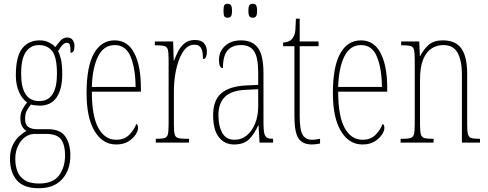

<svg xmlns="http://www.w3.org/2000/svg" viewBox="-20 -756 2589 1018"><path d="M186 242Q105 242 69 199.5Q33 157 33 87Q33 43 47.5 13.5Q62 -16 82 -34Q102 -52 120 -61Q108 -69 98 -85Q88 -101 88 -130Q88 -156 99.5 -177Q111 -198 124 -213Q99 -229 81.5 -267Q64 -305 64 -357Q64 -456 97.5 -499Q131 -542 191 -542Q218 -542 240 -531Q262 -520 273 -506Q287 -525 301 -541Q315 -557 337 -557Q356 -557 365.5 -543.5Q375 -530 375 -512Q375 -476 354 -476Q354 -504 351 -516.5Q348 -529 333 -529Q324 -529 313.5 -519.5Q303 -510 288 -485Q298 -466 304 -438Q310 -410 310 -362Q310 -283 280 -239.5Q250 -196 191 -196Q181 -196 166.5 -197.5Q152 -199 144 -202Q132 -188 122.5 -170.5Q113 -153 113 -126Q113 -96 129.5 -83.5Q146 -71 177 -71H234Q300 -71 326.5 -32Q353 7 353 67Q353 146 309.5 194Q266 242 186 242ZM188 -220Q282 -220 282 -365Q282 -451 257.5 -484Q233 -517 186 -517Q143 -517 117.5 -481Q92 -445 92 -364Q92 -294 115.5 -257Q139 -220 188 -220ZM187 217Q261 217 293 174Q325 131 325 67Q325 14 304.5 -16Q284 -46 222 -46H165Q135 -46 111.5 -28Q88 -10 74.5 20Q61 50 61 86Q61 122 72 151.5Q83 181 110.5 199Q138 217 187 217Z M596 10Q524 10 481.5 -61Q439 -132 439 -262Q439 -403 478 -472.5Q517 -542 588 -542Q657 -542 692 -474.5Q727 -407 727 -291V-270H467Q467 -140 501.5 -77.5Q536 -15 596 -15Q640 -15 665.5 -41.5Q691 -68 703 -99Q707 -97 709.5 -92Q712 -87 712 -77Q712 -62 698.5 -41.5Q685 -21 659.5 -5.5Q634 10 596 10ZM699 -295Q698 -394 672.5 -455.5Q647 -517 588 -517Q530 -517 500 -457Q470 -397 467 -295Z M806 0V-20H807Q838 -20 852 -24Q866 -28 870 -44Q874 -60 874 -96V-440Q874 -476 870 -492Q866 -508 851 -512Q836 -516 804 -516H801V-536H898L901 -435H903Q912 -459 925 -484.5Q938 -510 959.5 -527Q981 -544 1013 -544Q1047 -544 1062 -526.5Q1077 -509 1077 -483Q1077 -466 1072.5 -454.5Q1068 -443 1056 -443Q1056 -462 1053.5 -479Q1051 -496 1041.5 -507.5Q1032 -519 1009 -519Q982 -519 962 -496.5Q942 -474 928.5 -437Q915 -400 908.5 -357.5Q902 -315 902 -274V-96Q902 -60 906 -44Q910 -28 925 -24Q940 -20 971 -20H982V0Z M1221 10Q1171 10 1140.5 -28.5Q1110 -67 1110 -146Q1110 -224 1153.5 -261.5Q1197 -299 1286 -303L1349 -306V-371Q1349 -451 1327.5 -484Q1306 -517 1258 -517Q1211 -517 1186.5 -488.5Q1162 -460 1162 -395Q1141 -395 1141 -438Q1141 -482 1172.5 -512Q1204 -542 1259 -542Q1318 -542 1347.5 -502.5Q1377 -463 1377 -366V-103Q1377 -66 1381.5 -48.5Q1386 -31 1396.5 -25.5Q1407 -20 1426 -20H1428V0H1356L1351 -91H1349Q1330 -48 1302 -19Q1274 10 1221 10ZM1223 -15Q1261 -15 1289 -38.5Q1317 -62 1333 -102Q1349 -142 1349 -191V-283L1287 -280Q1207 -277 1172.5 -242.5Q1138 -208 1138 -146Q1138 -88 1158.5 -51.5Q1179 -15 1223 -15ZM1320 -662Q1308 -662 1302.5 -669.5Q1297 -677 1297 -698Q1297 -721 1302.5 -728.5Q1308 -736 1320 -736Q1332 -736 1337.5 -728.5Q1343 -721 1343 -698Q1343 -677 1337.5 -669.5Q1332 -662 1320 -662ZM1187 -662Q1174 -662 1169.5 -669.5Q1165 -677 1165 -698Q1165 -721 1169.5 -728.5Q1174 -736 1187 -736Q1199 -736 1204.5 -728.5Q1210 -721 1210 -698Q1210 -677 1204.5 -669.5Q1199 -662 1187 -662Z M1635 10Q1584 10 1562.5 -22.5Q1541 -55 1541 -141V-511H1481V-530Q1517 -533 1531 -553Q1544 -570 1546 -596Q1548 -622 1549 -657H1569V-536H1669V-511H1569V-140Q1569 -65 1585.5 -40Q1602 -15 1633 -15Q1645 -15 1654.5 -16.5Q1664 -18 1677 -20V5Q1652 10 1635 10Z M1902 10Q1830 10 1787.5 -61Q1745 -132 1745 -262Q1745 -403 1784 -472.5Q1823 -542 1894 -542Q1963 -542 1998 -474.5Q2033 -407 2033 -291V-270H1773Q1773 -140 1807.5 -77.5Q1842 -15 1902 -15Q1946 -15 1971.5 -41.5Q1997 -68 2009 -99Q2013 -97 2015.5 -92Q2018 -87 2018 -77Q2018 -62 2004.5 -41.5Q1991 -21 1965.5 -5.5Q1940 10 1902 10ZM2005 -295Q2004 -394 1978.5 -455.5Q1953 -517 1894 -517Q1836 -517 1806 -457Q1776 -397 1773 -295Z M2104 0V-20H2112Q2143 -20 2157 -24.5Q2171 -29 2175 -45Q2179 -61 2179 -96V-441Q2179 -476 2175 -492Q2171 -508 2157 -512Q2143 -516 2112 -516H2107V-536H2203L2206 -459H2208Q2227 -496 2254 -519Q2281 -542 2328 -542Q2396 -542 2426.5 -498.5Q2457 -455 2457 -363V-96Q2457 -61 2461 -45Q2465 -29 2478.5 -24.5Q2492 -20 2521 -20H2525V0H2429V-364Q2429 -434 2406.5 -475.5Q2384 -517 2330 -517Q2296 -517 2268 -499Q2240 -481 2223.5 -440.5Q2207 -400 2207 -333V-96Q2207 -61 2211 -45Q2215 -29 2229 -24.5Q2243 -20 2273 -20H2279V0Z"/></svg>

Font: Noto Serif Tamil ExtraCondensed Thin
Style: Italic
Weight: 100
Width: 2
Italic angle: -12°
Designer: Indian Type Foundry, Tom Grace, and the Monotype Design Team
Foundry: Monotype Imaging Inc.
Version: Version 2.003; ttfautohint (v1.8.4.7-5d5b)